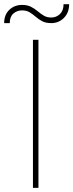

<svg xmlns="http://www.w3.org/2000/svg" viewBox="-41 -902 352 922"><path d="M143.6 -710.9V0H117.2V-710.9ZM264.2 -881.8H291Q291 -841.3 266.1 -816.2Q241.2 -791 205.1 -791Q178.7 -791 161.4 -800.3Q144 -809.6 130.4 -821.5Q116.7 -833.5 101.6 -842.8Q86.4 -852.1 64.9 -852.1Q40.5 -852.1 23.2 -836.9Q5.9 -821.8 5.9 -791H-21Q-21 -831.5 3.9 -855Q28.8 -878.4 64.9 -878.4Q90.3 -878.4 107.9 -869.4Q125.5 -860.4 139.9 -848.1Q154.3 -835.9 169.4 -826.9Q184.6 -817.9 205.1 -817.9Q229.5 -817.9 246.8 -834.5Q264.2 -851.1 264.2 -881.8Z"/></svg>

Font: Vazirmatn RD FD Thin
Style: Regular
Weight: 100
Designer: Saber Rastikerdar
Foundry: Saber Rastikerdar
Version: Version 33.003